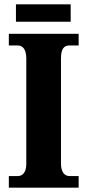

<svg xmlns="http://www.w3.org/2000/svg" viewBox="-20 -871 405 891"><path d="M54 -770H308V-851H54ZM21 0H345V-54H302C281 -54 263 -71 263 -111V-600C263 -646 278 -660 302 -660H345V-714H21V-660H63C82 -660 102 -646 102 -600V-110C102 -68 82 -54 63 -54H21Z"/></svg>

Font: Noto Serif Condensed ExtraBold
Style: Regular
Weight: 800
Width: 3
Designer: Monotype Design Team
Foundry: Monotype Imaging Inc.
Version: Version 2.013